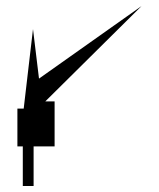

<svg xmlns="http://www.w3.org/2000/svg" viewBox="-20 -603 529 640"><path d="M38 -115H56V17H92V-115H162V-265H131L452 -583L110 -341L90 -506L59 -241H38Z"/></svg>

Font: Digital Distortion
Style: Regular
Weight: 400
Version: Version 1